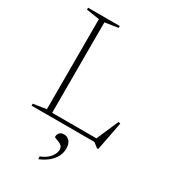

<svg xmlns="http://www.w3.org/2000/svg" viewBox="-222 -783 1015 1148"><g transform="rotate(30 285.0 -209.5)"><path d="M513.5 25H504.5L472.5 0H146.5V-24.5H494L466 -10.5L537.5 -175.5L551.5 -172.5ZM166.5 -649V0H38.5V-13.5L128.5 -27.5V-649L38.5 -663V-676H257V-663ZM232 239Q276 221.5 296 194.8Q316 168 316 145Q316 128.5 306.5 119.2Q297 110 284.8 105.5Q272.5 101 263 97.8Q253.5 94.5 253.5 90Q253.5 73.5 263.8 62.5Q274 51.5 294.5 51.5Q316 51.5 331.5 68.5Q347 85.5 347 120Q347 146 334.8 171.5Q322.5 197 297.5 219Q272.5 241 233.5 257Z"/></g></svg>

Font: Newsreader 16pt 16pt ExtraLight
Style: Regular
Weight: 250
Version: Version 1.003